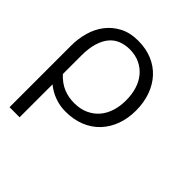

<svg xmlns="http://www.w3.org/2000/svg" viewBox="-177 -592 901 901"><g transform="rotate(45 273.0 -142.0)"><path d="M455.1 -227.1Q455.1 -173.8 439 -130.4Q422.9 -86.9 393.3 -55.4Q363.8 -23.9 320.8 -6.3Q277.8 11.2 224.1 11.2Q150.9 11.2 90.8 -36.1V182.1H23.9V-227.1Q23.9 -272 35.9 -314.9Q47.9 -357.9 73.5 -391.4Q99.1 -424.8 137.9 -445.3Q176.8 -465.8 231 -465.8Q282.2 -465.8 323.7 -448.5Q365.2 -431.2 394.5 -399.2Q423.8 -367.2 439.5 -323Q455.1 -278.8 455.1 -227.1ZM388.2 -227.1Q388.2 -266.1 378.2 -299.1Q368.2 -332 348.1 -356.4Q328.1 -380.9 298.6 -395Q269 -409.2 231 -409.2Q201.2 -409.2 175 -399.2Q148.9 -389.2 130.4 -367.2Q111.8 -345.2 101.3 -310.5Q90.8 -275.9 90.8 -227.1V-105Q120.1 -73.2 153.1 -59.6Q186 -45.9 224.1 -45.9Q265.1 -45.9 295.7 -60.1Q326.2 -74.2 346.7 -98.1Q367.2 -122.1 377.7 -155Q388.2 -188 388.2 -227.1Z"/></g></svg>

Font: Anonymous Pro
Style: Regular
Weight: 400
Monospace: yes
Designer: Mark Simonson
Version: Version 1.003